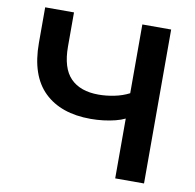

<svg xmlns="http://www.w3.org/2000/svg" viewBox="-79 -785 879 866"><g transform="rotate(10 360.5 -352.5)"><path d="M504 0V-274Q486 -265 460.5 -258.5Q435 -252 406 -248.5Q377 -245 348 -245Q211 -245 135 -319Q59 -393 59 -542V-705H191V-549Q191 -450 235.5 -404.5Q280 -359 364 -359Q399 -359 436 -366.5Q473 -374 504 -390V-705H636V0Z"/></g></svg>

Font: Nunito Sans 10pt
Style: Bold
Weight: 700
Designer: Vernon Adams
Foundry: Vernon Adams
Version: Version 3.101;gftools[0.9.27]